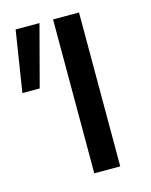

<svg xmlns="http://www.w3.org/2000/svg" viewBox="-126 -725 623 793"><g transform="rotate(-15 186.0 -329.0)"><path d="M178 0V-658H289V0ZM51 -397H-23L18 -658H120Z"/></g></svg>

Font: Ysabeau Infant SemiBold
Style: Regular
Weight: 600
Designer: Christian Thalmann (Catharsis Fonts)
Version: Version 2.002; featfreeze: ss01,ss02,lnum